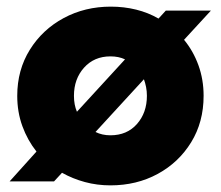

<svg xmlns="http://www.w3.org/2000/svg" viewBox="-20 -547 666 579"><path d="M313 12Q273 12 236 2Q199 -8 167 -26L143 0H9L90 -90Q63 -124 47.5 -166.5Q32 -209 32 -258Q32 -336 70 -397Q108 -458 172 -492.5Q236 -527 314 -527Q354 -527 390.5 -518Q427 -509 458 -491L480 -515H616L535 -427Q563 -393 578.5 -350Q594 -307 594 -258Q594 -179 556.5 -118Q519 -57 455.5 -22.5Q392 12 313 12ZM212 -210 357 -368Q338 -377 313 -377Q264 -377 233.5 -343Q203 -309 203 -258Q203 -231 212 -210ZM313 -139Q363 -139 393 -173Q423 -207 423 -258Q423 -272 420.5 -284.5Q418 -297 414 -308L268 -149Q288 -139 313 -139Z"/></svg>

Font: MuseoModerno ExtraBold
Style: Regular
Weight: 800
Designer: Pablo Cosgaya, Héctor Gatti, Marcela Romero, and the Authors of The MuseoModerno Project.
Foundry: Omnibus-Type Team
Version: Version 1.001